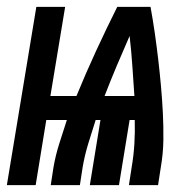

<svg xmlns="http://www.w3.org/2000/svg" viewBox="-48 -540 568 560"><path d="M-28 0 58 -520H142L99 -260H175Q202 -326 232 -391Q262 -456 294 -520H391Q398 -482 403.5 -443.5Q409 -405 413.5 -366.5Q418 -328 421.5 -289Q425 -250 427 -211Q429 -172 428.5 -132Q428 -92 421 -52L413 0H328L336 -52Q342 -87 344 -121.5Q346 -156 345 -190H330L299 0H214L245 -190H231Q220 -156 209.5 -121.5Q199 -87 193 -52L185 0H100L108 -52Q114 -87 125 -121.5Q136 -156 147 -190H87L56 0ZM257 -260H344Q341 -304 338 -348Q335 -392 330 -435Q311 -392 292.5 -348Q274 -304 257 -260Z"/></svg>

Font: Iosevka Curly Heavy
Style: Italic
Weight: 900
Italic angle: -9°
Monospace: yes
Designer: Belleve Invis
Foundry: Belleve Invis
Version: Version 22.1.2; ttfautohint (v1.8.4)